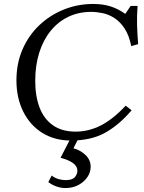

<svg xmlns="http://www.w3.org/2000/svg" viewBox="-20 -700 728 970"><path d="M362 -35Q427 -35 488 -65.5Q549 -96 615 -166L645 -143Q580 -67 509.5 -28.5Q439 10 339 10H338Q256 10 194 -28.5Q132 -67 97.5 -136Q63 -205 63 -294Q63 -380 94 -451Q125 -522 179 -573Q233 -624 303 -652Q373 -680 451 -680Q499 -680 537.5 -668Q576 -656 613 -630L640 -670H675Q671 -619 672.5 -571.5Q674 -524 678 -477L643 -467Q632 -522 609.5 -556Q587 -590 558.5 -608.5Q530 -627 499 -633.5Q468 -640 441 -640Q377 -640 325 -615Q273 -590 235.5 -543.5Q198 -497 178 -433Q158 -369 158 -292Q158 -214 180 -156.5Q202 -99 247.5 -67Q293 -35 362 -35ZM241 187Q258 200 276.5 205Q295 210 311 210Q346 210 358.5 194.5Q371 179 371 163Q371 140 349 124Q327 108 286 97L336 0H376L351 49Q387 59 412.5 83.5Q438 108 438 143Q438 171 421 195.5Q404 220 375.5 235Q347 250 311 250Q265 250 224 220Z"/></svg>

Font: Brygada 1918
Style: Italic
Weight: 400
Italic angle: -8°
Designer: Mateusz Machalski | Borys Kosmynka | Przemek Hoffer
Foundry: NIEPODLEGLA 2018
Version: Version 3.006